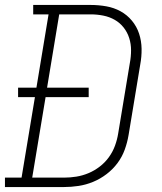

<svg xmlns="http://www.w3.org/2000/svg" viewBox="-35 -755 655 775"><path d="M-15 0V-38H52L106 -363H38V-401H112L161 -697H99V-735H331Q363 -735 394 -729.5Q425 -724 451.5 -709.5Q478 -695 497.5 -671.5Q517 -648 526.5 -619Q536 -590 536.5 -558Q537 -526 531 -494L484 -210Q479 -180 468.5 -151Q458 -122 439.5 -97Q421 -72 395.5 -52.5Q370 -33 341 -21Q312 -9 282 -4.5Q252 0 223 0ZM95 -38H223Q248 -38 273 -42Q298 -46 322 -56Q346 -66 367.5 -82.5Q389 -99 404.5 -120.5Q420 -142 429 -166.5Q438 -191 442 -216L489 -500Q494 -526 494 -552Q494 -578 486.5 -601.5Q479 -625 464 -644Q449 -663 428 -675Q407 -687 382 -692Q357 -697 331 -697H204L155 -401H323V-363H149Z"/></svg>

Font: Iosevka Etoile XLtObl
Style: Regular
Weight: 200
Italic angle: -9°
Designer: Belleve Invis
Foundry: Belleve Invis
Version: Version 15.5.2; ttfautohint (v1.8.4)